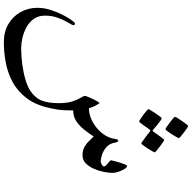

<svg xmlns="http://www.w3.org/2000/svg" viewBox="-20 -627 995 995"><g transform="rotate(90 477.5 -129.5)"><path d="M876 -217.3Q876 -196.3 870.6 -169.2Q865.2 -142.1 854 -117.2Q842.8 -92.3 825.7 -75.9Q808.6 -59.6 784.7 -59.6Q757.8 -59.6 739 -71Q720.2 -82.5 707.8 -96.4Q695.3 -110.4 687.5 -117.7Q673.8 -96.7 654.8 -71.8Q635.7 -46.9 610.6 -29.1Q585.4 -11.2 552.2 -11.2Q552.2 18.6 551.3 35.9Q550.3 53.2 548.1 68.1Q545.9 83 541 105.5Q525.4 182.1 488.8 230Q452.1 277.8 403.6 303.5Q355 329.1 301.5 338.6Q248 348.1 198.7 348.1Q143.6 348.1 103.5 324Q63.5 299.8 42 260.3Q20.5 220.7 20.5 174.3Q20.5 140.1 31.5 105.7Q42.5 71.3 57.1 42.7Q71.8 14.2 84.7 -3.2Q97.7 -20.5 101.1 -20.5Q110.4 -20.5 110.4 -12.7Q110.4 -6.8 98.1 13.4Q85.9 33.7 73.5 64.9Q61 96.2 61 134.8Q61 169.9 78.4 193.6Q95.7 217.3 122.3 231.4Q148.9 245.6 177.7 252Q206.5 258.3 229.5 258.3Q270 258.3 312.5 252.7Q355 247.1 391.8 236.3Q428.7 225.6 451.2 210.4Q488.3 185.5 501.5 150.6Q514.6 115.7 514.6 64Q514.6 19.5 505.4 -7.8Q496.1 -35.2 486.6 -50.3Q477.1 -65.4 477.1 -72.3Q477.1 -76.2 481.9 -88.1Q486.8 -100.1 493.4 -114Q500 -127.9 506.1 -137.9Q512.2 -147.9 514.6 -147.9Q532.7 -122.1 541 -92.8Q576.7 -92.8 611.8 -112.1Q647 -131.3 671.6 -162.8Q696.3 -194.3 700.2 -231Q702.6 -245.1 710.9 -245.1Q711.9 -245.1 715.1 -240.2Q718.3 -235.4 719.2 -228Q723.6 -199.7 742.2 -183.6Q760.7 -167.5 782.5 -160.6Q804.2 -153.8 817.9 -153.8Q821.8 -153.8 832.3 -159.4Q842.8 -165 842.8 -169.9Q842.8 -176.3 834.7 -183.8Q826.7 -191.4 818.6 -197.8Q810.5 -204.1 810.5 -206.1Q810.5 -208.5 813.7 -221.4Q816.9 -234.4 821.8 -250.5Q826.7 -266.6 831.5 -278.6Q836.4 -290.5 839.8 -290.5Q847.7 -290.5 856 -276.9Q864.3 -263.2 870.1 -245.8Q876 -228.5 876 -217.3ZM695.8 -559.6Q695.8 -556.6 689.7 -545.7Q683.6 -534.7 675.3 -521.5Q667 -508.3 659.4 -498.8Q651.9 -489.3 648.9 -489.3Q647.5 -489.3 637.7 -495.8Q627.9 -502.4 615.7 -511.5Q603.5 -520.5 594.5 -528.3Q585.4 -536.1 585.4 -538.6Q585.4 -541.5 592 -552.2Q598.6 -563 607.4 -575.7Q616.2 -588.4 623.5 -597.7Q630.9 -606.9 632.3 -606.9Q635.3 -606.9 645.5 -600.3Q655.8 -593.8 667.2 -584.7Q678.7 -575.7 687.3 -568.4Q695.8 -561 695.8 -559.6ZM769.5 -434.1Q769.5 -431.6 763.4 -420.7Q757.3 -409.7 748.8 -396.5Q740.2 -383.3 732.9 -373.8Q725.6 -364.3 722.7 -364.3Q721.2 -364.3 712.2 -370.6Q703.1 -377 691.7 -385.5Q680.2 -394 671.6 -400.9Q663.1 -407.7 662.1 -408.2Q659.2 -410.6 656.7 -410.6Q654.3 -410.6 651.9 -408.2Q650.9 -407.2 641.6 -393.6Q632.3 -379.9 622.3 -366.5Q612.3 -353 609.4 -353Q607.4 -353 597.4 -359.4Q587.4 -365.7 575.4 -374.5Q563.5 -383.3 554.7 -390.9Q545.9 -398.4 545.9 -400.9Q545.9 -403.8 552.5 -414.6Q559.1 -425.3 567.6 -438.2Q576.2 -451.2 583.5 -460.7Q590.8 -470.2 592.3 -470.2Q596.7 -470.2 610.4 -460Q624 -449.7 636.7 -439.2Q649.4 -428.7 650.4 -427.2Q654.8 -422.9 656.7 -422.9Q659.7 -422.9 663.1 -428.2Q664.1 -429.7 673.6 -443.1Q683.1 -456.5 693.1 -469.7Q703.1 -482.9 705.1 -482.9Q707.5 -482.9 717.5 -476.1Q727.5 -469.2 739.7 -460.2Q752 -451.2 760.7 -443.4Q769.5 -435.5 769.5 -434.1Z"/></g></svg>

Font: Rohingya Solluk
Style: Regular
Weight: 400
Designer: SIL International
Foundry: SIL International
Version: Version 1.001